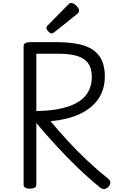

<svg xmlns="http://www.w3.org/2000/svg" viewBox="-20 -1289 810 1326"><path d="M187 14Q165 14 154 7Q143 0 143 -14V-970Q143 -984 154.5 -991Q166 -998 188 -998H371Q485 -998 559 -974.5Q633 -951 668.5 -898.5Q704 -846 704 -759Q704 -715 692 -675.5Q680 -636 657.5 -603.5Q635 -571 602 -545Q569 -519 527.5 -500Q486 -481 436 -469Q386 -457 329 -452Q387 -382 451 -313Q515 -244 584 -179Q653 -114 728 -54Q739 -46 742 -30.5Q745 -15 726 4Q713 16 699 16.5Q685 17 670 5Q589 -61 512.5 -135Q436 -209 365.5 -286Q295 -363 231 -439V-14Q231 0 220 7Q209 14 187 14ZM231 -522Q282 -523 326.5 -527.5Q371 -532 410 -541.5Q449 -551 481 -564.5Q513 -578 538 -597Q563 -616 580 -640.5Q597 -665 605.5 -694.5Q614 -724 614 -759Q614 -817 589 -852Q564 -887 513 -902.5Q462 -918 383 -918H231ZM338 -1058Q327 -1058 314 -1071.5Q301 -1085 301 -1095Q301 -1099 302 -1103Q303 -1107 309 -1113L452 -1258Q457 -1263 461.5 -1266Q466 -1269 472 -1269Q481 -1269 494 -1260Q507 -1251 516.5 -1239Q526 -1227 526 -1216Q526 -1209 523.5 -1204Q521 -1199 511 -1191L357 -1068Q351 -1064 346.5 -1061Q342 -1058 338 -1058Z"/></svg>

Font: Playwrite PE
Style: Regular
Weight: 400
Designer: Veronika Burian, José Scaglione
Foundry: TypeTogether
Version: Version 1.002